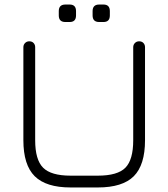

<svg xmlns="http://www.w3.org/2000/svg" viewBox="-20 -826 742 846"><path d="M268 -729Q239 -729 239 -758V-777Q239 -806 268 -806H287Q315 -806 315 -777V-758Q315 -729 287 -729ZM417 -729Q388 -729 388 -758V-777Q388 -806 417 -806H436Q464 -806 464 -777V-758Q464 -729 436 -729ZM291 0Q183 0 133 -49.5Q83 -99 83 -208V-618Q83 -629 90.5 -636.5Q98 -644 109 -644Q121 -644 128 -636.5Q135 -629 135 -618V-208Q135 -122 170 -87Q205 -52 291 -52H411Q498 -52 532.5 -87Q567 -122 567 -208V-618Q567 -629 574.5 -636.5Q582 -644 593 -644Q605 -644 612 -636.5Q619 -629 619 -618V-208Q619 -99 569.5 -49.5Q520 0 411 0Z"/></svg>

Font: Jura
Style: Regular
Weight: 400
Designer: Daniel Johnson, Alexei Vanyashin
Foundry: Daniel Johnson
Version: Version 5.103